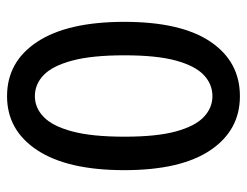

<svg xmlns="http://www.w3.org/2000/svg" viewBox="-98 -591 701 545"><g transform="rotate(90 252.5 -318.5)"><path d="M253 12Q155 12 98.5 -74Q42 -160 42 -321Q42 -482 98.5 -565.5Q155 -649 253 -649Q350 -649 406.5 -565Q463 -481 463 -321Q463 -160 406.5 -74Q350 12 253 12ZM253 -67Q286 -67 312 -92Q338 -117 353 -173Q368 -229 368 -321Q368 -413 353 -467.5Q338 -522 312 -546.5Q286 -571 253 -571Q219 -571 193 -546.5Q167 -522 152 -467.5Q137 -413 137 -321Q137 -229 152 -173Q167 -117 193 -92Q219 -67 253 -67Z"/></g></svg>

Font: Source Sans 3 ExtraLight Medium
Style: Regular
Weight: 500
Version: Version 3.052;hotconv 1.1.0;makeotfexe 2.6.0